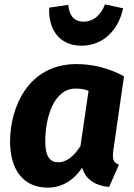

<svg xmlns="http://www.w3.org/2000/svg" viewBox="-20 -841 612 878"><path d="M353 -632C455 -632 523 -708 543 -803L460 -821C442 -773 408 -742 362 -742C318 -742 296 -771 292 -819L205 -806C200 -711 248 -632 353 -632ZM330 -548C106 -548 26 -346 26 -194C26 -66 86 17 198 17C269 17 319 -21 356 -74C372 -17 421 9 479 14L524 -88C495 -99 494 -117 498 -152L547 -492C478 -530 403 -548 330 -548ZM326 -436C349 -436 365 -433 385 -426L348 -173C318 -127 285 -99 247 -99C212 -99 187 -120 187 -195C187 -298 223 -436 326 -436Z"/></svg>

Font: Fira Sans
Style: Bold Italic
Weight: 700
Italic angle: -8°
Designer: bBox Type GmbH & Carrois Corporate GbR & Edenspiekermann AG
Foundry: bBox Type GmbH & Carrois Corporate GbR & Edenspiekermann AG
Version: Version 4.301;PS 004.301;hotconv 1.0.88;makeotf.lib2.5.64775